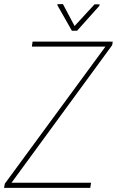

<svg xmlns="http://www.w3.org/2000/svg" viewBox="-25 -913 568 933"><path d="M417.5 -24.9 413.6 0H3.9L8.3 -24.9ZM520 -693.4 12.7 0H-5.4L-1.5 -20.5L504.9 -710.4H522.9ZM511.2 -710.9 507.8 -686.5H129.9L133.3 -710.9ZM280.8 -893.1 337.4 -786.6 434.6 -892.1H459L458 -884.8L349.6 -763.7H324.2L253.9 -887.7L254.4 -892.6Z"/></svg>

Font: Roboto Condensed Thin
Style: Italic
Weight: 250
Italic angle: -12°
Designer: Christian Robertson
Foundry: Google
Version: Version 3.008; 2023